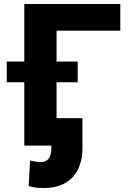

<svg xmlns="http://www.w3.org/2000/svg" viewBox="-20 -731 642 964"><path d="M14 -318H102V0H238V10C238 55 223 83 186 83C165 83 148 79 131 75L124 203C148 211 171 213 201 213C327 213 394 136 394 10V-138H264V-318H370V-422H264V-577H584V-711H102V-422H14Z"/></svg>

Font: Asimov Pro
Style: Blk
Weight: 900
Designer: Google
Version: Version 2.000980; 2014